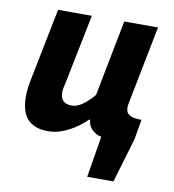

<svg xmlns="http://www.w3.org/2000/svg" viewBox="-77 -565 732 806"><g transform="rotate(10 289.0 -162.5)"><path d="M348 172H460L516 -17L531 -103C482 -103 464 -115 464 -144C464 -150 465 -156 466 -162L532 -497H388L325 -173C288 -130 259 -111 231 -111C201 -111 183 -127 183 -159C183 -172 187 -186 191 -205L250 -497H106L44 -187C39 -163 36 -139 36 -116C36 -32 71 12 153 12C213 12 271 -24 315 -66H319V-63C320 -34 348 -8 377 -4Z"/></g></svg>

Font: Source Sans Pro
Style: Bold Italic
Weight: 700
Italic angle: -11°
Designer: Paul D. Hunt
Foundry: Adobe Systems Incorporated
Version: Version 3.006;hotconv 1.0.111;makeotfexe 2.5.65597